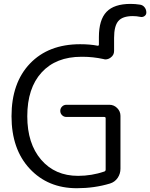

<svg xmlns="http://www.w3.org/2000/svg" viewBox="-20 -993 782 1000"><path d="M549.8 -447.3Q573.2 -447.3 590.3 -430.2Q607.4 -413.1 607.4 -389.6V-114.3Q607.4 -87.9 592.8 -66.4Q578.1 -44.9 552.7 -37.1Q471.7 -12.7 379.9 -12.7Q229.5 -12.7 134.8 -114.3Q40 -215.8 40 -387.7Q40 -561.5 136.2 -662.1Q232.4 -762.7 397.5 -762.7Q449.2 -762.7 488.3 -754.9Q495.1 -753.9 495.1 -761.7V-799.8Q495.1 -889.6 534.7 -931.2Q574.2 -972.7 660.2 -972.7Q684.6 -972.7 709 -968.8Q723.6 -966.8 732.9 -955.1Q742.2 -943.4 742.2 -927.7Q742.2 -916 732.4 -909.2Q722.7 -902.3 710 -905.3Q691.4 -909.2 671.9 -909.2Q618.2 -909.2 596.2 -883.3Q574.2 -857.4 574.2 -795.9V-727.5Q574.2 -706.1 556.6 -693.4Q543.9 -683.6 529.3 -683.6Q524.4 -683.6 518.6 -685.5Q463.9 -697.3 410.2 -697.3Q407.2 -697.3 404.3 -697.3Q271.5 -697.3 196.8 -615.7Q122.1 -534.2 122.1 -387.7Q122.1 -245.1 194.3 -161.1Q266.6 -77.1 386.7 -77.1Q457 -77.1 523.4 -99.6Q530.3 -102.5 530.3 -109.4V-377Q530.3 -383.8 523.4 -383.8H326.2Q312.5 -383.8 303.2 -393.1Q293.9 -402.3 293.9 -415.5Q293.9 -428.7 303.2 -438Q312.5 -447.3 326.2 -447.3Z"/></svg>

Font: Gen Jyuu Gothic Normal
Style: Regular
Weight: 300
Designer: [Source Han Sans]
Ryoko NISHIZUKA  (kana & ideographs); Paul D. Hunt (Latin, Greek & Cyrillic); Wenlong ZHANG  (bopomofo
Version: Version 1.002.20150607